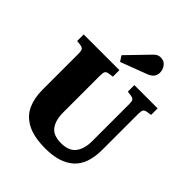

<svg xmlns="http://www.w3.org/2000/svg" viewBox="-264 -1121 1289 1289"><g transform="rotate(45 381.0 -476.5)"><path d="M391 14Q280 14 215.5 -20Q151 -54 124 -113.5Q97 -173 97 -250V-594Q97 -620 90.5 -630.5Q84 -641 62 -644L30 -648V-710H369V-648L333 -643Q315 -640 309 -629.5Q303 -619 303 -593V-243Q303 -169 333.5 -127.5Q364 -86 438 -86Q513 -86 545 -129Q577 -172 577 -244V-594Q577 -621 570.5 -631Q564 -641 542 -644L511 -648V-710H732V-648L699 -643Q679 -640 672.5 -629.5Q666 -619 666 -591V-251Q666 -112 594.5 -49Q523 14 391 14ZM333 -752 308 -791 453 -941Q468 -957 480.5 -962Q493 -967 505 -967Q538 -967 556 -943Q574 -919 574 -890Q574 -868 561 -850.5Q548 -833 515 -821Z"/></g></svg>

Font: Literata 36pt ExtraBold
Style: Regular
Weight: 800
Designer: Latin by Veronika Burian and Jose Scaglione. Greek by Irene Vlachou. Cyrillic by Vera Evstafieva.
Foundry: TypeTogether
Version: Version 3.002